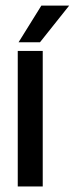

<svg xmlns="http://www.w3.org/2000/svg" viewBox="-20 -671 269 691"><path d="M133.8 0H43.9V-487.8H133.8ZM46.9 -519 128.9 -650.9H229L124 -519Z"/></svg>

Font: Teko
Style: Regular
Weight: 400
Designer: Manushi Parikh, Jonny Pinhorn
Foundry: Indian Type Foundry
Version: Version 2.000;PS 1.0;hotconv 1.0.79;makeotf.lib2.5.61930